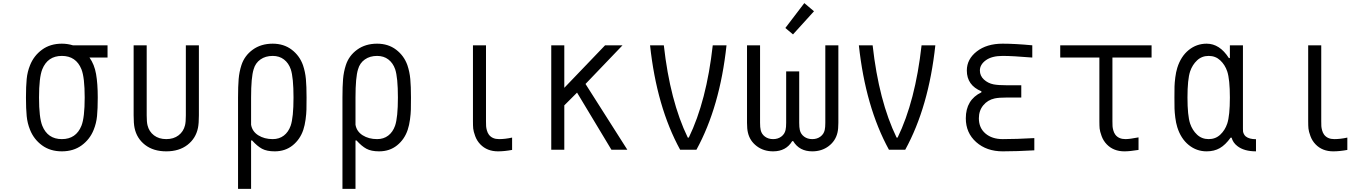

<svg xmlns="http://www.w3.org/2000/svg" viewBox="-20 -956 8707 1226"><path d="M250 -513.7Q229.2 -461.6 229.2 -333.3Q229.2 -205.1 250 -153Q284.5 -67.7 375 -67.7Q465.5 -67.7 500 -153Q520.8 -205.1 520.8 -333.3Q520.8 -461.6 500 -513.7Q465.5 -599 375 -599Q284.5 -599 250 -513.7ZM551.4 -588.5Q582.7 -544.9 593.4 -483.4Q604.2 -421.9 604.2 -333.3Q604.2 -261.1 599.6 -214.8Q595.1 -168.6 578.1 -127Q554 -66.4 501.6 -28Q449.2 10.4 375 10.4Q300.8 10.4 248.4 -28Q196 -66.4 171.9 -127Q154.9 -168.6 150.4 -214.8Q145.8 -261.1 145.8 -333.3Q145.8 -405.6 150.4 -451.8Q154.9 -498 171.9 -539.7Q196 -600.3 248.4 -638.7Q300.8 -677.1 375 -677.1Q410.8 -677.1 445.3 -666.7H666.7V-588.5Z M1250 -219.4ZM833.3 -219.4V-666.7H916.7V-219.4Q916.7 -177.1 921.9 -156.2Q931.6 -115.9 963.2 -91.8Q994.8 -67.7 1041.7 -67.7Q1088.5 -67.7 1120.1 -91.8Q1151.7 -115.9 1161.5 -156.2Q1166.7 -177.1 1166.7 -219.4V-666.7H1250V-219.4Q1250 -168 1244.1 -139.3Q1230.5 -72.3 1177.1 -30.9Q1123.7 10.4 1041.7 10.4Q959.6 10.4 906.2 -30.9Q852.9 -72.3 839.2 -139.3Q833.3 -168 833.3 -219.4ZM916.7 -219.4Z M1721.4 -599Q1675.1 -599 1642.9 -576.2Q1610.7 -553.4 1599.6 -513.7Q1583.3 -462.9 1583.3 -333.3V-159.5Q1590.5 -116.5 1629.2 -92.1Q1668 -67.7 1721.4 -67.7Q1763 -67.7 1792.3 -90.2Q1821.6 -112.6 1835.9 -153Q1854.2 -205.7 1854.2 -333.3Q1854.2 -460.9 1836.6 -513.7Q1822.9 -553.4 1793.3 -576.2Q1763.7 -599 1721.4 -599ZM1721.4 -677.1Q1792.3 -677.1 1842.8 -638.7Q1893.2 -600.3 1914.7 -539.7Q1929 -497.4 1933.3 -451.2Q1937.5 -404.9 1937.5 -333.3Q1937.5 -282.6 1936.8 -256.2Q1936.2 -229.8 1931.3 -193Q1926.4 -156.2 1916.7 -127Q1896.5 -66.4 1849 -28Q1801.4 10.4 1734.4 10.4Q1683.6 10.4 1653 -6.2Q1622.4 -22.8 1589.8 -59.2H1583.3V250H1500V-333.3Q1500 -404.9 1503.9 -451.2Q1507.8 -497.4 1521.5 -539.7Q1541 -600.3 1593.8 -638.7Q1646.5 -677.1 1721.4 -677.1Z M2388 -599Q2341.8 -599 2309.6 -576.2Q2277.3 -553.4 2266.3 -513.7Q2250 -462.9 2250 -333.3V-159.5Q2257.2 -116.5 2295.9 -92.1Q2334.6 -67.7 2388 -67.7Q2429.7 -67.7 2459 -90.2Q2488.3 -112.6 2502.6 -153Q2520.8 -205.7 2520.8 -333.3Q2520.8 -460.9 2503.3 -513.7Q2489.6 -553.4 2460 -576.2Q2430.3 -599 2388 -599ZM2388 -677.1Q2459 -677.1 2509.4 -638.7Q2559.9 -600.3 2581.4 -539.7Q2595.7 -497.4 2599.9 -451.2Q2604.2 -404.9 2604.2 -333.3Q2604.2 -282.6 2603.5 -256.2Q2602.9 -229.8 2598 -193Q2593.1 -156.2 2583.3 -127Q2563.2 -66.4 2515.6 -28Q2468.1 10.4 2401 10.4Q2350.3 10.4 2319.7 -6.2Q2289.1 -22.8 2256.5 -59.2H2250V250H2166.7V-333.3Q2166.7 -404.9 2170.6 -451.2Q2174.5 -497.4 2188.2 -539.7Q2207.7 -600.3 2260.4 -638.7Q2313.2 -677.1 2388 -677.1Z M3250 1.3Q3200.5 10.4 3160.2 10.4Q3090.5 10.4 3047.5 -33.9Q3025.4 -56.6 3014.3 -86.9Q3003.3 -117.2 3001.6 -135.1Q3000 -153 3000 -181.6V-666.7H3083.3V-181.6Q3083.3 -161.5 3084 -150.4Q3084.6 -139.3 3088.9 -123.7Q3093.1 -108.1 3101.6 -96.4Q3123 -67.7 3166.7 -67.7Q3205.7 -67.7 3250 -77.5Z M3583.3 0H3500V-666.7H3583.3V-395.2L3843.7 -666.7H3955.1L3718.7 -419.9L3985.7 0H3884.1L3664.7 -364.6L3583.3 -283.2Z M4130.9 -666.7H4218.8Q4258.5 -310.5 4371.7 -77.5H4378.3Q4491.5 -310.5 4531.2 -666.7H4619.1Q4576.8 -273.4 4427.1 0H4322.9Q4173.2 -273.4 4130.9 -666.7Z M5115.9 -936.2 5177.7 -884.1 5043.6 -736.3 4994.8 -777.3ZM5038.4 -54.7Q4999.3 10.4 4916.7 10.4Q4856.1 10.4 4812.2 -22.8Q4768.2 -56 4755.9 -108.7Q4750 -132.8 4750 -171.9V-666.7H4833.3V-171.9Q4833.3 -142.6 4837.2 -125.7Q4843.1 -99.6 4864.6 -83.7Q4886.1 -67.7 4916.7 -67.7Q4947.3 -67.7 4968.7 -83.7Q4990.2 -99.6 4996.1 -125.7Q5000 -142.6 5000 -171.9V-500H5083.3V-171.9Q5083.3 -142.6 5087.2 -125.7Q5093.1 -99.6 5114.6 -83.7Q5136.1 -67.7 5166.7 -67.7Q5197.3 -67.7 5218.7 -83.7Q5240.2 -99.6 5246.1 -125.7Q5250 -142.6 5250 -171.9V-666.7H5333.3V-171.9Q5333.3 -132.8 5327.5 -108.7Q5315.1 -56 5271.2 -22.8Q5227.2 10.4 5166.7 10.4Q5084 10.4 5044.9 -54.7Z M5464.2 -666.7H5552.1Q5591.8 -310.5 5705.1 -77.5H5711.6Q5824.9 -310.5 5864.6 -666.7H5952.5Q5910.2 -273.4 5760.4 0H5656.2Q5506.5 -273.4 5464.2 -666.7Z M6246.7 -366.5V-373Q6153.6 -411.5 6153.6 -505.9Q6153.6 -578.1 6217.1 -627.6Q6280.6 -677.1 6382.2 -677.1Q6460.3 -677.1 6571.6 -666.7V-588.5Q6445.3 -599 6382.2 -599Q6313.2 -599 6275.1 -571.3Q6237 -543.6 6237 -505.9Q6237 -472 6262.7 -448.2Q6288.4 -424.5 6324.2 -417.3Q6354.2 -411.5 6410.8 -411.5H6501.3V-333.3H6411.5Q6358.1 -333.3 6331.4 -327.5Q6286.5 -317.7 6258.5 -283.5Q6230.5 -249.3 6230.5 -200.5Q6230.5 -139.3 6272.5 -103.5Q6314.5 -67.7 6382.8 -67.7Q6468.8 -67.7 6584.6 -74.2V3.9Q6472 10.4 6382.8 10.4Q6279.9 10.4 6213.5 -48.5Q6147.1 -107.4 6147.1 -200.5Q6147.1 -318.4 6246.7 -366.5Z M7333.3 -666.7V-588.5H7083.3Q7083.3 -588.5 7083.3 -181.6Q7083.3 -161.5 7084 -150.4Q7084.6 -139.3 7088.9 -123.7Q7093.1 -108.1 7101.6 -96.4Q7123 -67.7 7166.7 -67.7Q7193.4 -67.7 7250 -78.8V1.3Q7194 10.4 7160.2 10.4Q7090.5 10.4 7047.5 -33.9Q7025.4 -56.6 7014.3 -86.9Q7003.3 -117.2 7001.6 -135.1Q7000 -153 7000 -181.6V-588.5H6750V-666.7Z M7837.9 -76.8Q7804.7 -30.6 7768.9 -10.1Q7733.1 10.4 7684.9 10.4Q7620.4 10.4 7570.3 -30.3Q7520.2 -71 7497.4 -143.9Q7488.9 -171.2 7484.7 -205.1Q7480.5 -238.9 7479.8 -262.7Q7479.2 -286.5 7479.2 -333.3Q7479.2 -380.2 7479.8 -404Q7480.5 -427.7 7484.7 -461.6Q7488.9 -495.4 7497.4 -522.8Q7520.2 -595.7 7570.3 -636.4Q7620.4 -677.1 7684.9 -677.1Q7768.2 -677.1 7826.8 -585.3H7833.3V-666.7H7916.7V-135.4Q7916.7 -123 7917.3 -116.9Q7918 -110.7 7922.2 -101.2Q7926.4 -91.8 7934.9 -84.6Q7957 -67.1 8000 -67.1V10.4Q7923.8 10.4 7880.9 -23.4Q7852.9 -44.9 7844.4 -76.8ZM7579.4 -500Q7562.5 -448.6 7562.5 -333.3Q7562.5 -218.1 7579.4 -166.7Q7593.8 -124.3 7624 -96Q7654.3 -67.7 7697.9 -67.7Q7741.5 -67.7 7771.8 -96Q7802.1 -124.3 7816.4 -166.7Q7833.3 -218.1 7833.3 -333.3Q7833.3 -448.6 7816.4 -500Q7802.1 -542.3 7771.8 -570.6Q7741.5 -599 7697.9 -599Q7654.3 -599 7624 -570.6Q7593.8 -542.3 7579.4 -500Z M8583.3 1.3Q8533.9 10.4 8493.5 10.4Q8423.8 10.4 8380.9 -33.9Q8358.7 -56.6 8347.7 -86.9Q8336.6 -117.2 8335 -135.1Q8333.3 -153 8333.3 -181.6V-666.7H8416.7V-181.6Q8416.7 -161.5 8417.3 -150.4Q8418 -139.3 8422.2 -123.7Q8426.4 -108.1 8434.9 -96.4Q8456.4 -67.7 8500 -67.7Q8539.1 -67.7 8583.3 -77.5Z"/></svg>

Font: Monoid
Style: Regular
Weight: 400
Width: 4
Monospace: yes
Designer: Andreas Larsen (@larsenwork)
Version: Version 0.61